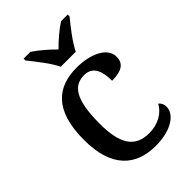

<svg xmlns="http://www.w3.org/2000/svg" viewBox="-229 -858 960 960"><g transform="rotate(-45 251.0 -378.0)"><path d="M230 -606H336C357 -651 408 -715 439 -753V-766H392C356 -743 313 -706 283 -675C253 -706 210 -743 175 -766H127V-753C158 -715 209 -651 230 -606ZM286 10C405 10 463 -43 463 -90C463 -108 456 -122 444 -131C421 -88 372 -58 308 -58C207 -58 166 -126 166 -266C166 -443 211 -494 283 -494C345 -494 362 -440 362 -375C434 -375 463 -399 463 -444C463 -510 378 -547 282 -547C152 -547 53 -480 53 -265C53 -67 149 10 286 10Z"/></g></svg>

Font: Noto Serif Devanagari Medium
Style: Regular
Weight: 500
Designer: Universal Thirst, Indian Type Foundry and the Monotype Design Team
Foundry: Monotype Imaging Inc.
Version: Version 2.004